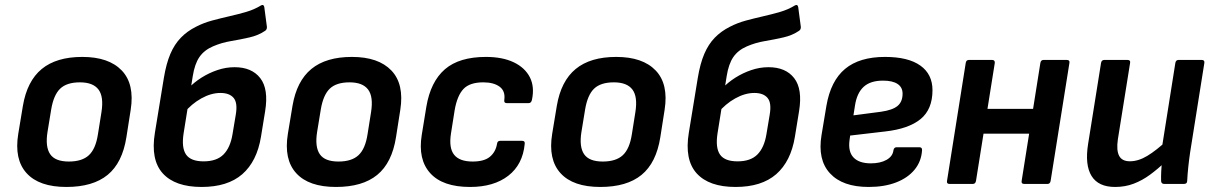

<svg xmlns="http://www.w3.org/2000/svg" viewBox="-20 -730 4816 762"><path d="M243.5 12Q135.3 12 85.6 -42.7Q35.8 -97.4 52.5 -199.1L70.8 -309.6Q87.4 -408.3 145.7 -456.2Q203.9 -504.1 306.7 -504.1Q411.6 -504.1 463.1 -450.4Q514.7 -396.6 498.7 -294.3L481.7 -185.8Q465.7 -83.8 407.1 -35.9Q348.6 12 243.5 12ZM253.2 -88.9Q305.7 -88.9 332.7 -114Q359.8 -139 368.7 -197.2L382.7 -285.3Q392.3 -346.4 370.8 -374.8Q349.2 -403.2 297.3 -403.2Q244.9 -403.2 218.8 -378.1Q192.7 -353 183.1 -295.2L168.5 -206.1Q159.2 -147.3 179.1 -118.1Q199 -88.9 253.2 -88.9Z M780.1 12Q675 12 626 -41.9Q577.1 -95.9 594.8 -203.4L630.4 -421.1Q639.7 -477.4 656 -515.8Q672.4 -554.2 697.6 -580.2Q722.8 -606.3 758.2 -624Q787.8 -639.3 821.4 -648.4Q854.9 -657.4 889.9 -665.4Q925 -673.4 957.1 -682.7Q989.1 -692.1 1015.2 -708.1Q1020.5 -711.4 1024.2 -709.6Q1027.9 -707.8 1028.9 -701.8L1039.3 -623.3Q1039.9 -613.3 1032.6 -608Q1005.8 -589.6 969.8 -581.4Q933.8 -573.2 896.3 -566.9Q858.8 -560.6 825.2 -546Q790.3 -531 771.5 -503.7Q752.7 -476.4 745 -427.8L708.7 -200.9Q699.8 -143.4 718.5 -116.5Q737.3 -89.6 788.1 -89.6Q839.9 -89.6 866.9 -116.8Q894 -144.1 902.7 -196.9L915.6 -274Q923.9 -321.5 907.3 -341.3Q890.7 -361.1 854.8 -361.1Q817.6 -361.1 778.7 -339.3Q739.9 -317.6 710.7 -282.1L727.1 -379.1Q750 -403 779.6 -421.8Q809.3 -440.6 842.8 -451.9Q876.3 -463.3 910.9 -463.3Q979.3 -463.3 1012.9 -419.9Q1046.6 -376.6 1032.3 -288.8L1015.7 -186.9Q999.7 -89.5 941.6 -38.7Q883.5 12 780.1 12Z M1313.5 12Q1205.3 12 1155.6 -42.7Q1105.8 -97.4 1122.5 -199.1L1140.8 -309.6Q1157.4 -408.3 1215.7 -456.2Q1273.9 -504.1 1376.7 -504.1Q1481.6 -504.1 1533.1 -450.4Q1584.7 -396.6 1568.7 -294.3L1551.7 -185.8Q1535.7 -83.8 1477.1 -35.9Q1418.6 12 1313.5 12ZM1323.2 -88.9Q1375.7 -88.9 1402.7 -114Q1429.8 -139 1438.7 -197.2L1452.7 -285.3Q1462.3 -346.4 1440.8 -374.8Q1419.2 -403.2 1367.3 -403.2Q1314.9 -403.2 1288.8 -378.1Q1262.7 -353 1253.1 -295.2L1238.5 -206.1Q1229.2 -147.3 1249.1 -118.1Q1269 -88.9 1323.2 -88.9Z M1845.5 12Q1737 12 1687.6 -42.6Q1638.1 -97.1 1653.8 -194.5L1672.1 -306.6Q1688.8 -405.7 1745.5 -454.9Q1802.3 -504.1 1908.7 -504.1Q1973.9 -504.1 2018.6 -482.9Q2063.3 -461.6 2082.8 -423.5Q2102.3 -385.4 2091 -333.1Q2088 -320.7 2078 -320.7H1991.5Q1979.4 -320.7 1981.4 -333.1Q1986.4 -368.3 1963 -385.8Q1939.6 -403.2 1898 -403.2Q1844.2 -403.2 1819.3 -376.8Q1794.4 -350.4 1784.4 -292.6L1769.8 -200.2Q1760.8 -142.7 1782.3 -115.8Q1803.7 -88.9 1855.9 -88.9Q1901.7 -88.9 1924.5 -108Q1947.2 -127.1 1952.5 -158.7Q1953.9 -171.1 1964.9 -171.1H2052.1Q2064.4 -171.1 2062.4 -158.7Q2054.8 -77.2 1997.4 -32.6Q1939.9 12 1845.5 12Z M2362.5 12Q2254.3 12 2204.6 -42.7Q2154.8 -97.4 2171.5 -199.1L2189.8 -309.6Q2206.4 -408.3 2264.7 -456.2Q2322.9 -504.1 2425.7 -504.1Q2530.6 -504.1 2582.1 -450.4Q2633.7 -396.6 2617.7 -294.3L2600.7 -185.8Q2584.7 -83.8 2526.1 -35.9Q2467.6 12 2362.5 12ZM2372.2 -88.9Q2424.7 -88.9 2451.7 -114Q2478.8 -139 2487.7 -197.2L2501.7 -285.3Q2511.3 -346.4 2489.8 -374.8Q2468.2 -403.2 2416.3 -403.2Q2363.9 -403.2 2337.8 -378.1Q2311.7 -353 2302.1 -295.2L2287.5 -206.1Q2278.2 -147.3 2298.1 -118.1Q2318 -88.9 2372.2 -88.9Z M2899.1 12Q2794 12 2745 -41.9Q2696.1 -95.9 2713.8 -203.4L2749.4 -421.1Q2758.7 -477.4 2775 -515.8Q2791.4 -554.2 2816.6 -580.2Q2841.8 -606.3 2877.2 -624Q2906.8 -639.3 2940.4 -648.4Q2973.9 -657.4 3008.9 -665.4Q3044 -673.4 3076.1 -682.7Q3108.1 -692.1 3134.2 -708.1Q3139.5 -711.4 3143.2 -709.6Q3146.9 -707.8 3147.9 -701.8L3158.3 -623.3Q3158.9 -613.3 3151.6 -608Q3124.8 -589.6 3088.8 -581.4Q3052.8 -573.2 3015.3 -566.9Q2977.8 -560.6 2944.2 -546Q2909.3 -531 2890.5 -503.7Q2871.7 -476.4 2864 -427.8L2827.7 -200.9Q2818.8 -143.4 2837.5 -116.5Q2856.3 -89.6 2907.1 -89.6Q2958.9 -89.6 2985.9 -116.8Q3013 -144.1 3021.7 -196.9L3034.6 -274Q3042.9 -321.5 3026.3 -341.3Q3009.7 -361.1 2973.8 -361.1Q2936.6 -361.1 2897.7 -339.3Q2858.9 -317.6 2829.7 -282.1L2846.1 -379.1Q2869 -403 2898.6 -421.8Q2928.3 -440.6 2961.8 -451.9Q2995.3 -463.3 3029.9 -463.3Q3098.3 -463.3 3131.9 -419.9Q3165.6 -376.6 3151.3 -288.8L3134.7 -186.9Q3118.7 -89.5 3060.6 -38.7Q3002.5 12 2899.1 12Z M3427.4 12Q3323.9 12 3274 -42.1Q3224.1 -96.1 3240.5 -194.3L3259.8 -310Q3276.8 -409 3333.9 -456.6Q3391 -504.1 3492.4 -504.1Q3584.6 -504.1 3632.7 -469.7Q3680.8 -435.4 3680.8 -372.1Q3680.8 -296 3633.4 -257.3Q3586.1 -218.7 3493.5 -208.3L3354.1 -192L3351.8 -175.5Q3345.1 -128.6 3367.2 -105.2Q3389.3 -81.7 3436.4 -81.7Q3473.7 -81.7 3498.3 -95.5Q3522.9 -109.3 3525.8 -133.2Q3527.8 -145.6 3538.2 -145.6H3628.7Q3640.1 -145.6 3639.4 -133.9Q3636.7 -89.4 3609.8 -56.7Q3583 -24 3536.4 -6Q3489.9 12 3427.4 12ZM3367.1 -272.2 3476.4 -286.5Q3522.6 -293.1 3542.3 -309.7Q3562.1 -326.3 3562.1 -358.2Q3562.1 -383.5 3542.4 -396.7Q3522.6 -410 3484.4 -410Q3434.6 -410 3407.8 -385.6Q3381.1 -361.2 3373.4 -312.3Z M4045 0Q4032.6 0 4034.6 -11.7L4109 -480.4Q4111 -492.1 4121.4 -492.1H4213.6Q4226.6 -492.1 4224.3 -480.4L4149.6 -11.7Q4147.3 0 4137.3 0ZM3748.5 0Q3736.4 0 3738.4 -11.7L3812.8 -480.4Q3814.8 -492.1 3825.2 -492.1H3917.4Q3928.8 -492.1 3928.1 -480.4L3853.4 -11.7Q3851.1 0 3840.7 0ZM3870.1 -199.4 3885.2 -297.9H4101.8L4086.7 -199.4Z M4405.5 12Q4339.1 12 4312.1 -31.6Q4285.1 -75.3 4298.4 -158.7L4349.8 -480.4Q4351.8 -492.1 4362.8 -492.1H4454.4Q4467.4 -492.1 4465.1 -480.4L4416.5 -177Q4410.2 -133.4 4421.5 -111.7Q4432.8 -89.9 4464.3 -89.9Q4497.6 -89.9 4533.1 -111.2Q4568.7 -132.5 4615.4 -175.9L4605.1 -88Q4574.9 -59.1 4543.9 -36.4Q4513 -13.7 4479.1 -0.9Q4445.3 12 4405.5 12ZM4600.4 0Q4594.8 0 4591.6 -3Q4588.4 -6 4588.1 -11.7Q4587.7 -29.7 4588.6 -49.2Q4589.4 -68.7 4592.1 -89.3L4590.7 -139.8L4644.7 -480.4Q4645.7 -486.1 4648.8 -489.1Q4652 -492.1 4657 -492.1H4749.3Q4761.7 -492.1 4759.7 -479.7L4703.3 -125.1Q4699 -96 4696 -67.5Q4693 -39 4691.6 -11.7Q4691.3 0 4678.6 0Z"/></svg>

Font: Sofia Sans Hairline
Style: Italic
Weight: 1
Italic angle: -9°
Designer: Botio Nikoltchev, Ani Petrova
Foundry: lettersoup
Version: Version 4.102